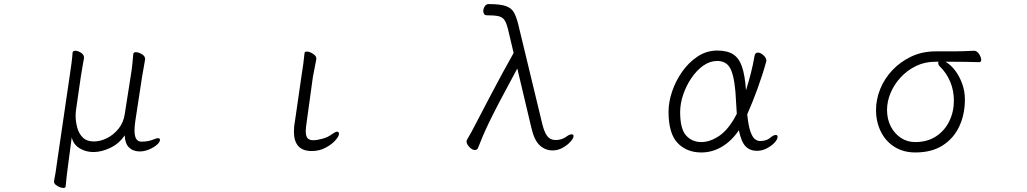

<svg xmlns="http://www.w3.org/2000/svg" viewBox="-20 -732 5040 942"><path d="M622 -363 592 -172Q586 -131 562 -101Q538 -71 505.5 -54.5Q473 -38 440 -38Q405 -38 385.5 -58Q366 -78 358.5 -107.5Q351 -137 351 -163Q351 -171 351.5 -178.5Q352 -186 353 -193L377 -359Q380 -381 385 -407Q390 -433 392 -446V-450Q392 -464 377 -473.5Q362 -483 349 -483Q337 -483 336 -473Q335 -454 331 -423Q327 -392 323 -367L259 70Q257 88 253 112.5Q249 137 245 157V159Q245 171 261.5 180.5Q278 190 291 190Q301 190 302 183Q304 160 307.5 129.5Q311 99 314 78L332 -58Q340 -23 370.5 -4.5Q401 14 438 14Q478 14 521 -6.5Q564 -27 592 -68Q593 -28 613 -8.5Q633 11 666 11Q688 11 711 1.5Q734 -8 749.5 -21.5Q765 -35 765 -46Q765 -54 754 -54Q748 -54 736 -49Q709 -37 674 -37Q640 -37 640 -91Q640 -102 641 -114Q642 -126 644 -139L677 -355Q681 -380 685.5 -403.5Q690 -427 692 -441V-443Q692 -457 675.5 -466.5Q659 -476 646 -476Q636 -476 634 -468Q633 -452 629.5 -419Q626 -386 622 -363Z M1460 -365 1428 -144Q1422 -113 1422 -87Q1422 9 1509 9Q1547 9 1577 -7Q1607 -23 1625 -43Q1643 -63 1643 -75Q1643 -86 1634 -86Q1626 -86 1609 -74Q1590 -59 1562.5 -51.5Q1535 -44 1517 -44Q1498 -44 1489 -54Q1480 -64 1480 -89Q1480 -98 1481.5 -110Q1483 -122 1485 -136L1515 -354L1532 -442V-445Q1532 -458 1515 -468.5Q1498 -479 1485 -479Q1475 -479 1474 -471Q1472 -448 1468 -418Q1464 -388 1460 -365Z M2518 -396 2587 -105Q2601 -44 2628 -19Q2655 6 2691 6Q2718 6 2741.5 -7.5Q2765 -21 2779.5 -37.5Q2794 -54 2794 -64Q2794 -73 2785 -73Q2781 -73 2774 -70.5Q2767 -68 2758 -61Q2736 -45 2706 -45Q2680 -45 2665.5 -63.5Q2651 -82 2641 -122L2523 -611Q2514 -648 2502 -670Q2490 -692 2462.5 -702Q2435 -712 2377 -712Q2365 -712 2358 -700.5Q2351 -689 2351 -678Q2351 -670 2355 -663.5Q2359 -657 2369 -657Q2404 -657 2424 -653Q2444 -649 2454.5 -634.5Q2465 -620 2473 -586L2500 -472Q2475 -428 2444.5 -372Q2414 -316 2382 -254.5Q2350 -193 2318 -132Q2305 -107 2293.5 -85.5Q2282 -64 2271 -46Q2269 -42 2269 -38Q2269 -25 2283 -10.5Q2297 4 2310 4Q2322 4 2326 -8Q2337 -36 2349 -64.5Q2361 -93 2380.5 -133.5Q2400 -174 2433 -237Q2466 -300 2518 -396Z M3605 -93Q3617 -35 3638.5 -13.5Q3660 8 3694 8Q3719 8 3742 -4Q3765 -16 3780 -32Q3795 -48 3795 -60Q3795 -70 3786 -70Q3776 -70 3760 -57Q3748 -47 3735 -43.5Q3722 -40 3709 -40Q3697 -40 3684.5 -49Q3672 -58 3662 -86Q3652 -114 3646 -171Q3672 -229 3697.5 -299.5Q3723 -370 3739 -429Q3739 -431 3739.5 -432Q3740 -433 3740 -434Q3740 -448 3725.5 -461Q3711 -474 3698 -474Q3685 -474 3682 -458Q3675 -416 3664 -373Q3653 -330 3640 -289Q3635 -362 3620.5 -404.5Q3606 -447 3577 -465.5Q3548 -484 3499 -484Q3447 -484 3403 -455Q3359 -426 3327 -380.5Q3295 -335 3277.5 -283Q3260 -231 3260 -184Q3260 -77 3304.5 -30.5Q3349 16 3421 16Q3475 16 3522.5 -12.5Q3570 -41 3605 -93ZM3595 -174Q3557 -99 3511 -67Q3465 -35 3421 -35Q3375 -35 3346 -67.5Q3317 -100 3317 -182Q3317 -224 3332 -268Q3347 -312 3372.5 -349.5Q3398 -387 3430.5 -410Q3463 -433 3499 -433Q3550 -433 3568.5 -384.5Q3587 -336 3591 -237Q3592 -220 3593 -204Q3594 -188 3595 -174Z M4759 -483H4758Q4707 -480 4653 -480H4571Q4505 -480 4451 -454.5Q4397 -429 4358 -387.5Q4319 -346 4298.5 -295Q4278 -244 4278 -193Q4278 -134 4301.5 -86.5Q4325 -39 4368.5 -11.5Q4412 16 4471 16Q4551 16 4605 -18.5Q4659 -53 4686.5 -112Q4714 -171 4714 -244Q4714 -284 4701 -320.5Q4688 -357 4666.5 -385.5Q4645 -414 4619 -429H4657Q4692 -429 4721 -428.5Q4750 -428 4783 -427Q4794 -427 4794 -438Q4794 -451 4783.5 -467Q4773 -483 4759 -483ZM4567 -429H4585Q4583 -425 4583 -422Q4583 -414 4592 -405Q4624 -374 4642 -331Q4660 -288 4660 -238Q4660 -184 4637.5 -137.5Q4615 -91 4572.5 -63Q4530 -35 4470 -35Q4431 -35 4400 -55.5Q4369 -76 4350.5 -111.5Q4332 -147 4332 -193Q4332 -234 4349.5 -276Q4367 -318 4399 -352.5Q4431 -387 4474 -408Q4517 -429 4567 -429Z"/></svg>

Font: Klee One
Style: Regular
Weight: 400
Designer: Fontworks Inc.
Foundry: Fontworks Inc.
Version: Version 1.100